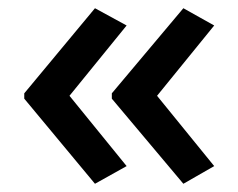

<svg xmlns="http://www.w3.org/2000/svg" viewBox="-20 -500 580 467"><path d="M39 -273V-260L211 -53L288 -96L149 -267L288 -438L211 -480ZM252 -273V-260L426 -53L501 -96L362 -267L501 -438L426 -480Z"/></svg>

Font: Noto Sans Cherokee Medium
Style: Regular
Weight: 500
Designer: Monotype Design Team
Foundry: Monotype Imaging Inc.
Version: Version 2.001